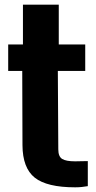

<svg xmlns="http://www.w3.org/2000/svg" viewBox="-20 -790 410 820"><path d="M301 10Q180.5 10 128.5 -31.2Q76.5 -72.5 76 -170L75 -487H15V-600H78V-770H231V-600H344V-487H227L229 -152Q229 -121.5 245.5 -111.2Q262 -101 301 -101Q314.5 -101 327 -101.5Q339.5 -102 355 -102V5Q343 7 330 8.5Q317 10 301 10Z"/></svg>

Font: Big Shoulders Text Thin Black
Style: Regular
Weight: 900
Version: Version 2.002